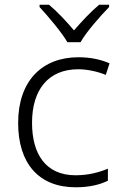

<svg xmlns="http://www.w3.org/2000/svg" viewBox="-20 -785 516 815"><path d="M266 -606H322C346 -649 405 -716 443 -755V-765H401C365 -735 326 -693 294 -656C263 -693 224 -735 188 -765H148V-755C184 -716 241 -649 266 -606ZM301 10C359 10 404 -1 438 -18V-69C400 -53 354 -41 301 -41C174 -41 116 -131 116 -264C116 -405 186 -491 312 -491C349 -491 393 -482 429 -467L445 -516C410 -532 364 -542 313 -542C160 -542 57 -443 57 -263C57 -91 145 10 301 10Z"/></svg>

Font: Noto Sans Gujarati UI Light
Style: Regular
Weight: 300
Designer: Jelle Bosma - Monotype Design Team, Universal Thirst
Foundry: Monotype Imaging Inc.
Version: Version 2.106